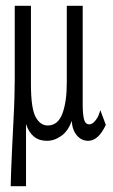

<svg xmlns="http://www.w3.org/2000/svg" viewBox="-20 -477 390 664"><path d="M17 167Q17 150 18.5 114Q20 78 22 33Q24 -12 26.5 -58Q29 -104 30 -142Q31 -180 31 -202V-457H87V-186Q87 -103 103 -73Q119 -43 145 -43Q180 -43 195.5 -83.5Q211 -124 211 -192V-457H266V-116Q266 -82 270.5 -64.5Q275 -47 289 -47Q299 -47 309 -59Q319 -71 323 -84L327 -96L346 -45Q320 10 285 10Q262 10 246 -8.5Q230 -27 228 -59Q216 -24 192 -7Q168 10 142 10Q89 10 70 -48Q70 9 70 59.5Q70 110 70 167Z"/></svg>

Font: Inconsolata ExtraCondensed
Style: Regular
Weight: 400
Width: 2
Monospace: yes
Designer: Raph Levien, Cyreal, Brenton Simpson
Foundry: Raph Levien, Cyreal, Google
Version: Version 3.000; ttfautohint (v1.8.2.53-6de2)